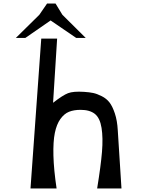

<svg xmlns="http://www.w3.org/2000/svg" viewBox="-20 -1069 862 1089"><path d="M247 -1049H295L334 -985L466 -854H412L267 -953L124 -854H70L203 -985ZM648 -330 669 0H531Q552 -129 558.5 -208Q565 -287 556 -343.5Q547 -400 518 -423Q489 -446 437 -446Q399 -446 371.5 -435Q344 -424 322.5 -394Q301 -364 291 -315Q281 -266 283 -186.5Q285 -107 301 0H153L214 -850H304L281 -486Q336 -529 366 -540.5Q396 -552 457 -548Q488 -546 509 -541.5Q530 -537 557 -523.5Q584 -510 601 -488Q618 -466 631.5 -425.5Q645 -385 648 -330Z"/></svg>

Font: OpenDyslexic
Style: Regular
Weight: 400
Designer: Abbie Gonzalez
Version: Version 0.920;hotconv 1.0.109;makeotfexe 2.5.65596